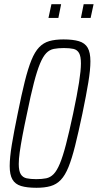

<svg xmlns="http://www.w3.org/2000/svg" viewBox="-20 -883 464 911"><path d="M153 8Q108 8 80 -0.5Q52 -9 39 -31.5Q26 -54 26 -95Q26 -135 36 -196Q46 -257 64 -344Q82 -434 97.5 -496Q113 -558 129 -597.5Q145 -637 165.5 -658.5Q186 -680 214 -688Q242 -696 281 -696Q326 -696 354.5 -687.5Q383 -679 396 -656.5Q409 -634 409 -592Q409 -552 399 -491.5Q389 -431 371 -344Q352 -254 336.5 -192Q321 -130 305 -90.5Q289 -51 268.5 -29.5Q248 -8 220 0Q192 8 153 8ZM152 -33Q179 -33 199 -37Q219 -41 234.5 -57Q250 -73 264 -106.5Q278 -140 293 -197.5Q308 -255 327 -344Q346 -434 355 -491.5Q364 -549 364 -582Q364 -616 355 -631.5Q346 -647 328.5 -651Q311 -655 283 -655Q256 -655 235.5 -651Q215 -647 199.5 -631Q184 -615 170 -581.5Q156 -548 141 -490.5Q126 -433 108 -344Q95 -284 86.5 -238.5Q78 -193 73.5 -160.5Q69 -128 69 -105Q69 -72 78.5 -56.5Q88 -41 106.5 -37Q125 -33 152 -33ZM364 -798 377 -863H424L410 -798ZM210 -798 224 -863H270L257 -798Z"/></svg>

Font: Saira ExtraCondensed ExtraLight
Style: Italic
Weight: 250
Width: 2
Italic angle: -12°
Designer: Hector Gatti with collaboration of the Omnibus-Type team
Foundry: Omnibus-Type
Version: Version 1.101